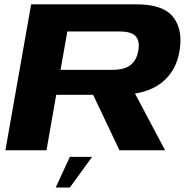

<svg xmlns="http://www.w3.org/2000/svg" viewBox="-20 -695 886 888"><path d="M5 0H195L240 -256.5H526.5Q655 -256.5 725.8 -311.2Q796.5 -366 811 -464Q826 -559.5 780 -617.2Q734 -675 611 -675H124ZM532.5 0H743.5L573.5 -320.5L382 -317ZM260 -372 291.5 -549.5H531.5Q588.5 -549.5 608 -527Q627.5 -504.5 619.5 -460.5Q612.5 -417.5 584.5 -394.8Q556.5 -372 500 -372ZM237.5 172.5H303L406 30.5H303Z"/></svg>

Font: Anybody Expanded
Style: Bold Italic
Weight: 700
Width: 7
Italic angle: -10°
Version: Version 1.113;gftools[0.9.25]